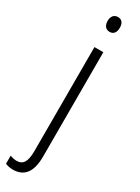

<svg xmlns="http://www.w3.org/2000/svg" viewBox="-276 -843 737 1010"><g transform="rotate(30 92.5 -338.0)"><path d="M66 -779C66 -751 80 -734 104 -734C127 -734 140 -751 140 -779C140 -806 129 -824 104 -824C79 -824 66 -806 66 -779ZM27 148C91 147 129 106 129 9V-625H75V7C75 70 58 98 20 98C6 98 -8 95 -21 90V139C-9 144 7 148 27 148Z"/></g></svg>

Font: Noto Sans Kannada UI Condensed Light
Style: Regular
Weight: 300
Width: 3
Designer: Jelle Bosma - Monotype Design Team
Foundry: Monotype Imaging Inc.
Version: Version 2.005